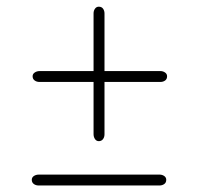

<svg xmlns="http://www.w3.org/2000/svg" viewBox="-20 -649 592 574"><path d="M77.5 -421Q77.5 -428 83.8 -432.2Q90 -436.5 98.5 -436.5H459.5Q467.5 -436.5 473.5 -432.2Q479.5 -428 479.5 -421Q479.5 -412.5 473.5 -408.2Q467.5 -404 459.5 -404H98Q89.5 -404 83.5 -408.5Q77.5 -413 77.5 -421ZM275.3 -227Q268.3 -227 264 -233.2Q259.7 -239.5 259.7 -248V-609Q259.7 -617 264 -623Q268.3 -629 275.3 -629Q283.8 -629 288.1 -623Q292.4 -617 292.4 -609V-247.5Q292.4 -239 287.9 -233Q283.3 -227 275.3 -227ZM75 -111.5Q75 -118.5 81.2 -122.8Q87.5 -127 96 -127H457Q465 -127 471 -122.8Q477 -118.5 477 -111.5Q477 -103 471 -98.8Q465 -94.5 457 -94.5H95.5Q87 -94.5 81 -99Q75 -103.5 75 -111.5Z"/></svg>

Font: Fraunces 9pt S050 Thin
Style: Regular
Weight: 100
Version: Version 1.000; ttfautohint (v1.8.3)